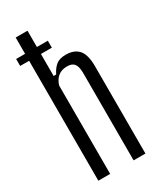

<svg xmlns="http://www.w3.org/2000/svg" viewBox="-203 -865 770 929"><g transform="rotate(-30 182.0 -400.0)"><path d="M56 0V-670H6V-709H56V-800H122V-709H183V-670H122V-547H136Q151 -577 170 -592Q189 -607 224 -607Q271 -607 295 -579.5Q319 -552 319 -488V0H253V-493Q252 -526 240 -540.5Q228 -555 201 -555Q141 -555 122 -494V0Z"/></g></svg>

Font: Big Shoulders Display
Style: Regular
Weight: 400
Designer: Patric King
Foundry: XO Type Co
Version: Version 1.000; ttfautohint (v1.8.2)